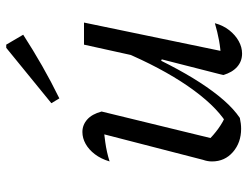

<svg xmlns="http://www.w3.org/2000/svg" viewBox="-108 -662 777 600"><g transform="rotate(-90 280.0 -362.5)"><path d="M231 -433 145 -80 139 -102Q157 -83 178 -68Q199 -53 217 -46L197 -44Q253 -80 310.5 -163.5Q368 -247 419 -368L432 -337Q404 -274 376.5 -221Q349 -168 321.5 -125.5Q294 -83 266.5 -51.5Q239 -20 211 -1Q193 3 177 3Q134 3 104.5 -22.5Q75 -48 75 -88Q75 -102 80 -116L169 -461L202 -429Q167 -426 135 -421.5Q103 -417 75 -408Q83 -435 97.5 -454Q112 -473 130 -483Q148 -493 167 -493Q189 -493 206 -478Q223 -463 231 -433ZM345 -53 394 -245 387 -248 440 -488H509L413 -25L397 -60Q426 -61 453 -66Q480 -71 507 -79Q500 -53 485 -34Q470 -15 451 -4.5Q432 6 412 6Q388 6 370.5 -9.5Q353 -25 345 -53ZM272 -565 257 -590 430 -731H440L471 -678Q423 -647 374 -619Q325 -591 272 -565Z"/></g></svg>

Font: Piazzolla Thin
Style: Italic
Weight: 400
Italic angle: -11.3°
Version: Version 2.005